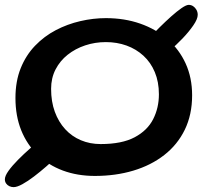

<svg xmlns="http://www.w3.org/2000/svg" viewBox="-32 -671 845 789"><path d="M24 98Q14.5 98 6.2 94Q-2 90 -7 82.8Q-12 75.5 -12 66Q-12 52 3 31Q18 10 42 -14.2Q66 -38.5 92.8 -62Q119.5 -85.5 143.8 -104.5Q168 -123.5 183 -134L234 -61Q223.5 -48.5 203.5 -28.8Q183.5 -9 158.2 13Q133 35 107.8 54.2Q82.5 73.5 60.2 85.8Q38 98 24 98ZM617.5 -429 557.5 -489.5Q566 -499.5 584.2 -518.5Q602.5 -537.5 625.5 -560.2Q648.5 -583 671.8 -603.8Q695 -624.5 714.2 -637.8Q733.5 -651 743.5 -651Q753.5 -651 761.8 -645.5Q770 -640 775.2 -630.8Q780.5 -621.5 780.5 -610Q780.5 -593 762.5 -566.8Q744.5 -540.5 718 -512.8Q691.5 -485 664 -462.2Q636.5 -439.5 617.5 -429ZM358 52Q286 52 226.2 29.8Q166.5 7.5 122.8 -34.5Q79 -76.5 55.2 -135.5Q31.5 -194.5 31.5 -268Q31.5 -337 53 -390.5Q74.5 -444 112 -483Q149.5 -522 197.2 -547Q245 -572 298 -584.2Q351 -596.5 403 -596.5Q479.5 -596.5 544 -574Q608.5 -551.5 656.5 -509.8Q704.5 -468 731 -409.8Q757.5 -351.5 757.5 -279.5Q757.5 -200 727.5 -138.2Q697.5 -76.5 643 -34Q588.5 8.5 515.8 30.2Q443 52 358 52ZM381.5 -79Q469 -79 521.5 -107Q574 -135 597.5 -181.5Q621 -228 621 -283.5Q621 -334.5 604.2 -374.5Q587.5 -414.5 557.5 -442Q527.5 -469.5 488 -483.8Q448.5 -498 403 -498Q358.5 -498 318 -484.5Q277.5 -471 246 -446Q214.5 -421 196.2 -385.5Q178 -350 178 -306Q178 -253.5 193.2 -211.8Q208.5 -170 235.8 -140.2Q263 -110.5 300.2 -94.8Q337.5 -79 381.5 -79Z"/></svg>

Font: Gluten Thin
Style: Regular
Weight: 400
Version: Version 1.300